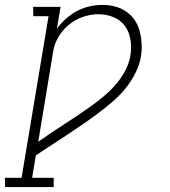

<svg xmlns="http://www.w3.org/2000/svg" viewBox="-72 -548 692 783"><path d="M-51 215 -52 177H16L126 -482H64L63 -520H175L160 -431Q177 -454 198 -472.5Q219 -491 243 -503.5Q267 -516 293.5 -522Q320 -528 346 -528Q372 -528 397 -521.5Q422 -515 442.5 -501Q463 -487 477 -466.5Q491 -446 497.5 -421.5Q504 -397 505.5 -371Q507 -345 503 -319Q497 -283 480 -249.5Q463 -216 439 -186.5Q415 -157 385.5 -132Q356 -107 326 -84.5Q296 -62 264.5 -40.5Q233 -19 201.5 2Q170 23 138 43.5Q106 64 74 86L59 177H147V215ZM84 30Q111 11 138.5 -7.5Q166 -26 194 -44Q222 -62 249.5 -80.5Q277 -99 304 -118.5Q331 -138 356.5 -160Q382 -182 403.5 -207.5Q425 -233 440 -262.5Q455 -292 460 -322Q465 -355 460 -386.5Q455 -418 437.5 -442Q420 -466 391 -478Q362 -490 329 -490Q299 -490 267.5 -479.5Q236 -469 210 -448Q184 -427 167 -398.5Q150 -370 145 -339Z"/></svg>

Font: Iosevka Etoile Extralight
Style: Italic
Weight: 200
Italic angle: -9°
Designer: Belleve Invis
Foundry: Belleve Invis
Version: Version 22.1.2; ttfautohint (v1.8.4)